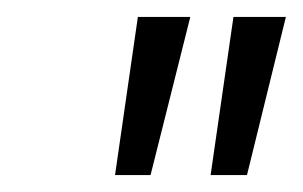

<svg xmlns="http://www.w3.org/2000/svg" viewBox="-20 -720 358 227"><path d="M143 -700H205L158 -513H116ZM256 -700H318L272 -513H229Z"/></svg>

Font: Albert Sans Light
Style: Italic
Weight: 300
Italic angle: -11.25°
Designer: Andreas Rasmussen
Foundry: a.Foundry
Version: Version 1.025